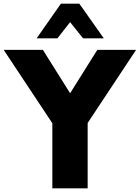

<svg xmlns="http://www.w3.org/2000/svg" viewBox="-41 -1020 758 1040"><path d="M338.8 -900 270 -812.5H157.5L288.8 -1000H388.8L521.2 -812.5H408.8ZM696.2 -750 433.8 -353.8V0H242.5V-352.5L-21.2 -750H191.2L338.8 -515L486.2 -750Z"/></svg>

Font: Now Alt Black
Style: Regular
Weight: 900
Designer: Alfredo Marco Pradil
Foundry: Alfredo Marco Pradil
Version: Version 1.002;PS 001.002;hotconv 1.0.88;makeotf.lib2.5.64775